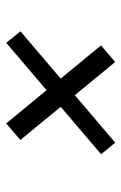

<svg xmlns="http://www.w3.org/2000/svg" viewBox="97 -667 399 633"><g transform="rotate(-90 296.5 -350.5)"><path d="M206.1 -529.6 463.2 -217.1 408.6 -170.3 151.5 -482.9ZM471.8 -529.4 509.8 -482.6 142.6 -170.1 104.6 -216.8Z"/></g></svg>

Font: Pathway Extreme 8pt Thin
Style: Italic
Weight: 100
Italic angle: -8°
Designer: Eduardo Rodriguez Tunni
Foundry: Eduardo Rodriguez Tunni
Version: Version 1.000